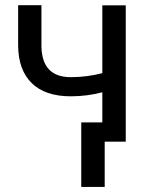

<svg xmlns="http://www.w3.org/2000/svg" viewBox="-20 -549 583 744"><path d="M467.3 0H376.5V-191.4Q316.9 -175.8 254.4 -175.8Q155.3 -175.8 103.3 -226.6Q51.3 -277.3 50.3 -371.1V-528.8H140.6V-368.2Q143.1 -250 254.4 -250Q316.9 -250 376.5 -265.6V-528.3H467.3ZM385.7 175.3H294.9V-74.7H385.7Z"/></svg>

Font: SteelSelectRoboto
Style: Roboto-Regular
Weight: 400
Designer: Google
Version: Version 2.137; 2017